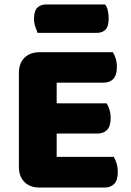

<svg xmlns="http://www.w3.org/2000/svg" viewBox="-20 -841 588 864"><path d="M65 -442H235V-6Q224 -3 203 0Q182 3 158 3Q115 3 90 -22Q65 -47 65 -90ZM235 -161H65V-513Q65 -556 90 -581Q115 -606 158 -606Q182 -606 203 -603Q224 -600 235 -597ZM158 -240V-376H460Q467 -365 472.5 -348Q478 -331 478 -310Q478 -273 462 -256.5Q446 -240 418 -240ZM158 3V-135H492Q499 -124 504.5 -106Q510 -88 510 -67Q510 -30 494 -13.5Q478 3 450 3ZM158 -469V-606H488Q495 -595 500.5 -578Q506 -561 506 -540Q506 -503 490 -486Q474 -469 446 -469ZM415 -693H149Q145 -704 139 -720.5Q133 -737 133 -755Q133 -792 148 -806.5Q163 -821 188 -821H453Q461 -811 465 -794Q469 -777 469 -759Q469 -722 454.5 -707.5Q440 -693 415 -693Z"/></svg>

Font: Baloo Tamma 2 ExtraBold
Style: Regular
Weight: 800
Designer: Divya Kowshik, Shuchita Grover and Ek Type
Foundry: Ek Type
Version: Version 1.700